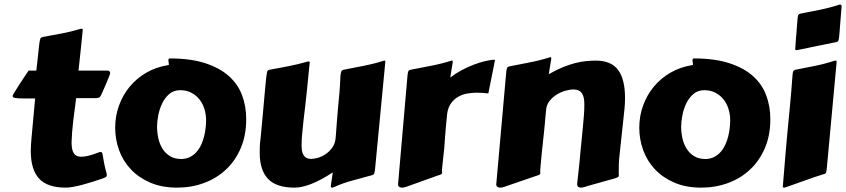

<svg xmlns="http://www.w3.org/2000/svg" viewBox="-20 -817 3799 862"><path d="M321.8 -376.5Q314.9 -325.2 308.8 -274.2Q302.7 -223.1 301.3 -178.7Q301.3 -159.7 304.2 -147Q307.1 -134.3 312.7 -127Q318.4 -119.6 326.2 -116.5Q334 -113.3 343.8 -113.3Q359.4 -113.3 377.9 -117.9Q396.5 -122.6 415 -129.9Q420.9 -132.3 425 -133.5Q429.2 -134.8 432.1 -134.8Q437 -134.8 438.7 -130.4Q440.4 -126 442.1 -115Q443.8 -104 447.3 -85.4Q450.7 -66.9 458.5 -38.6Q459 -36.1 459.2 -34.4Q459.5 -32.7 459.5 -31.2Q459.5 -24.4 454.3 -21.5Q449.2 -18.6 437.5 -14.6Q417.5 -7.8 395.3 -0.7Q373 6.3 351.3 12.2Q329.6 18.1 309.6 21.7Q289.6 25.4 274.4 25.4Q192.9 25.4 155.5 -15.1Q118.2 -55.7 118.2 -138.7Q118.2 -152.8 119.1 -167.7Q120.1 -182.6 121.6 -198.7Q126.5 -247.6 130.1 -291.3Q133.8 -335 137.7 -375H86.4Q60.1 -375 48.3 -377.2Q36.6 -379.4 36.6 -386.2Q36.6 -388.2 41.5 -396.7Q46.4 -405.3 54 -417.2Q61.5 -429.2 70.3 -442.9Q79.1 -456.5 87.2 -468.5Q95.2 -480.5 101.1 -489.3Q106.9 -498 108.4 -500H143.1Q147.5 -537.1 150.1 -562.3Q152.8 -587.4 154.5 -604Q156.2 -620.6 157.7 -629.6Q159.2 -638.7 160.9 -643.1Q162.6 -647.5 165.3 -648.7Q168 -649.9 172.4 -650.9Q194.3 -655.3 214.8 -658.9Q235.4 -662.6 255.9 -666.5Q276.4 -670.4 297.6 -675.5Q318.8 -680.7 341.8 -687.5Q343.3 -687.5 343.8 -687.7Q344.2 -688 345.7 -688Q351.6 -688 351.6 -684.1V-683.1Q349.1 -656.2 344 -608.4Q338.9 -560.5 332.5 -500H463.4Q467.3 -500 470.9 -497.3Q474.6 -494.6 474.6 -488.3Q474.6 -485.8 468.8 -470.7Q462.9 -455.6 452.1 -431.2L434.6 -391.6Q431.2 -384.3 427.5 -380.9Q423.8 -377.4 412.6 -376.5Z M775.4 25.4Q706.5 25.4 654.5 2.9Q602.5 -19.5 567.4 -56.9Q532.2 -94.2 514.6 -142.8Q497.1 -191.4 497.1 -243.7Q497.1 -295.9 514.2 -343Q531.2 -390.1 562 -427.5Q592.8 -464.8 635.7 -490Q678.7 -515.1 730.5 -523.9Q738.3 -524.4 738.3 -527.3Q738.3 -532.7 737.1 -537.4Q735.8 -542 735.8 -545.4Q735.8 -550.8 737.8 -552.7Q739.7 -554.7 742.2 -554.7Q835.4 -554.7 900.9 -533.4Q966.3 -512.2 1007.3 -475.6Q1048.3 -439 1066.9 -389.2Q1085.4 -339.4 1085.4 -282.2Q1085.4 -209.5 1061 -152.3Q1036.6 -95.2 994.4 -55.7Q952.1 -16.1 895.8 4.6Q839.4 25.4 775.4 25.4ZM685.1 -249Q685.1 -222.7 690.7 -196.8Q696.3 -170.9 709.2 -149.9Q722.2 -128.9 743.2 -116Q764.2 -103 795.4 -103Q817.9 -104 834.7 -113Q851.6 -122.1 863.8 -136.5Q876 -150.9 884 -168.9Q892.1 -187 896.7 -206.3Q901.4 -225.6 903.3 -244.1Q905.3 -262.7 905.3 -277.8Q905.3 -303.2 897.7 -327.6Q890.1 -352.1 875.5 -370.6Q860.8 -389.2 839.1 -400.6Q817.4 -412.1 789.1 -412.1Q759.8 -412.1 739.7 -394.8Q719.7 -377.4 707.8 -352.1Q695.8 -326.7 690.4 -298.6Q685.1 -270.5 685.1 -249Z M1664.1 -60.5Q1662.6 -44.4 1660.2 -38.3Q1657.7 -32.2 1649.4 -30.3Q1607.9 -18.6 1562.7 -6.6Q1517.6 5.4 1475.1 24.9Q1473.6 25.4 1470.7 25.4Q1466.8 25.4 1466.1 23.4Q1465.3 21.5 1465.3 19Q1465.3 18.1 1465.6 15.6Q1465.8 13.2 1466.8 6.6Q1467.8 0 1469.5 -11.7Q1471.2 -23.4 1474.1 -43Q1419.4 -7.3 1377.2 9Q1335 25.4 1302.2 25.4Q1220.7 25.4 1183.3 -13.9Q1146 -53.2 1146 -131.3Q1146 -145.5 1146.5 -160.4Q1147 -175.3 1149.4 -190.9Q1154.8 -248.5 1158.7 -289.8Q1162.6 -331.1 1165 -359.9Q1167.5 -388.7 1169.2 -407Q1170.9 -425.3 1172.1 -437.5Q1173.3 -449.7 1174.1 -457.8Q1174.8 -465.8 1175.8 -473.6Q1177.7 -489.3 1179.4 -495.6Q1181.2 -502 1190.4 -503.9Q1213.4 -508.3 1234.1 -512Q1254.9 -515.6 1275.1 -519.8Q1295.4 -523.9 1316.4 -528.8Q1337.4 -533.7 1360.8 -540.5Q1361.8 -540.5 1362.8 -540.8Q1363.8 -541 1364.7 -541Q1370.6 -541 1370.6 -537.1V-536.1Q1368.7 -519.5 1367.2 -504.9Q1365.7 -490.2 1364.3 -474.9Q1362.8 -459.5 1361.1 -441.9Q1359.4 -424.3 1356.9 -401.1Q1354.5 -377.9 1351.1 -347.7Q1347.7 -317.4 1342.8 -277.3Q1339.8 -248 1336.9 -219Q1334 -189.9 1334 -165Q1334 -151.4 1335.9 -139.9Q1337.9 -128.4 1343 -120.4Q1348.1 -112.3 1356.4 -107.9Q1364.7 -103.5 1377.9 -103.5Q1388.2 -103.5 1405.8 -108.2Q1423.3 -112.8 1440.9 -124.3Q1458.5 -135.7 1471.9 -154.5Q1485.4 -173.3 1487.3 -202.1Q1490.7 -250.5 1493.4 -283Q1496.1 -315.4 1498 -337.6Q1500 -359.9 1501.5 -375Q1502.9 -390.1 1504.2 -404.1Q1505.4 -418 1506.3 -433.8Q1507.3 -449.7 1508.3 -473.6Q1509.8 -489.7 1512 -495.8Q1514.2 -502 1522.9 -503.9Q1567.4 -512.7 1613.8 -521.7Q1660.2 -530.8 1704.6 -544.9Q1708.5 -544.9 1709.2 -543.7Q1710 -542.5 1710 -540Z M2172.4 -397.5Q2162.1 -398.4 2149.4 -399.7Q2136.7 -400.9 2122.6 -400.9Q2101.1 -400.9 2078.9 -397.2Q2056.6 -393.6 2037.6 -382.8Q2018.6 -372.1 2004.9 -353.3Q1991.2 -334.5 1987.3 -304.7Q1983.9 -268.6 1981.7 -245.4Q1979.5 -222.2 1978.5 -207.3Q1977.5 -192.4 1976.8 -183.3Q1976.1 -174.3 1975.6 -166.5Q1975.6 -164.6 1974.9 -155.8Q1974.1 -147 1972.7 -135.3Q1971.2 -123.5 1970 -109.9Q1968.8 -96.2 1967.3 -84.5Q1965.8 -72.8 1965.1 -64Q1964.4 -55.2 1964.4 -53.2Q1964.4 -49.3 1964.6 -46.6Q1964.8 -43.9 1964.8 -41.5Q1964.8 -37.6 1961.2 -34.9Q1957.5 -32.2 1944.8 -28.8L1815.4 17.6Q1810.1 19.5 1801.3 22.5Q1792.5 25.4 1784.2 25.4Q1777.3 25.4 1772.2 22Q1767.1 18.6 1767.1 10.3L1809.1 -473.6Q1810.5 -489.7 1812.7 -495.8Q1814.9 -502 1823.7 -503.9Q1868.2 -512.7 1915.5 -521.7Q1962.9 -530.8 2007.3 -544.9Q2011.2 -544.9 2012 -543.7Q2012.7 -542.5 2012.7 -540Q2012.7 -539.1 2012.5 -537.1Q2012.2 -535.2 2011 -528.3Q2009.8 -521.5 2007.6 -507.6Q2005.4 -493.7 2001.5 -468.8Q2023.9 -486.3 2051 -501Q2078.1 -515.6 2105.5 -526.1Q2132.8 -536.6 2158.2 -542.7Q2183.6 -548.8 2202.6 -548.8Z M2619.6 17.6Q2614.3 19 2605.5 22.2Q2596.7 25.4 2588.4 25.4Q2581.5 25.4 2576.4 22Q2571.3 18.6 2571.3 10.3V7.3Q2574.2 -19 2576.2 -37.4Q2578.1 -55.7 2579.8 -70.6Q2581.5 -85.4 2582.8 -100.3Q2584 -115.2 2585.9 -135Q2587.9 -154.8 2590.6 -181.9Q2593.3 -209 2597.2 -249.5Q2599.6 -274.4 2601.6 -300.3Q2603.5 -326.2 2603.5 -348.1Q2603.5 -362.8 2601.3 -375.2Q2599.1 -387.7 2593.5 -396.7Q2587.9 -405.8 2578.1 -410.6Q2568.4 -415.5 2553.2 -415.5Q2542 -415.5 2522.2 -410.6Q2502.4 -405.8 2482.9 -394.5Q2463.4 -383.3 2448.2 -365Q2433.1 -346.7 2431.2 -319.8Q2428.2 -283.7 2425.8 -258.1Q2423.3 -232.4 2421.4 -214.6Q2419.4 -196.8 2418.2 -185.5Q2417 -174.3 2416.5 -166.5Q2416 -164.6 2415 -155.8Q2414.1 -147 2412.8 -134.8Q2411.6 -122.6 2410.4 -108.9Q2409.2 -95.2 2408 -83Q2406.7 -70.8 2406 -62Q2405.3 -53.2 2405.3 -51.3Q2405.3 -47.4 2405.5 -44.7Q2405.8 -42 2405.8 -39.6Q2405.8 -35.6 2402.1 -33Q2398.4 -30.3 2385.7 -26.9L2256.3 17.6Q2251 19.5 2242.2 22.5Q2233.4 25.4 2225.1 25.4Q2218.3 25.4 2213.1 22Q2208 18.6 2208 10.3L2252.4 -488.8Q2253.9 -504.9 2256.1 -511Q2258.3 -517.1 2267.1 -519Q2311.5 -527.8 2358.4 -536.9Q2405.3 -545.9 2449.7 -560.1Q2453.6 -560.1 2454.3 -558.8Q2455.1 -557.6 2455.1 -555.2Q2455.1 -554.2 2454.8 -552.2Q2454.6 -550.3 2453.4 -543.5Q2452.1 -536.6 2450 -522.7Q2447.8 -508.8 2443.8 -483.9Q2477.5 -503.4 2507.1 -515.4Q2536.6 -527.3 2562.7 -533.9Q2588.9 -540.5 2611.8 -542.7Q2634.8 -544.9 2654.8 -544.9Q2723.6 -544.9 2754.9 -503.2Q2786.1 -461.4 2786.1 -377.9Q2786.1 -366.2 2785.6 -353.8Q2785.2 -341.3 2783.7 -328.1L2761.2 -118.2Q2758.8 -97.7 2758.3 -80.3Q2757.8 -63 2757.8 -40Q2757.8 -36.1 2758.1 -33.4Q2758.3 -30.8 2758.3 -28.8Q2758.3 -24.4 2754.6 -22Q2751 -19.5 2738.3 -15.6Z M3128.4 25.4Q3059.6 25.4 3007.6 2.9Q2955.6 -19.5 2920.4 -56.9Q2885.3 -94.2 2867.7 -142.8Q2850.1 -191.4 2850.1 -243.7Q2850.1 -295.9 2867.2 -343Q2884.3 -390.1 2915 -427.5Q2945.8 -464.8 2988.8 -490Q3031.7 -515.1 3083.5 -523.9Q3091.3 -524.4 3091.3 -527.3Q3091.3 -532.7 3090.1 -537.4Q3088.9 -542 3088.9 -545.4Q3088.9 -550.8 3090.8 -552.7Q3092.8 -554.7 3095.2 -554.7Q3188.5 -554.7 3253.9 -533.4Q3319.3 -512.2 3360.4 -475.6Q3401.4 -439 3419.9 -389.2Q3438.5 -339.4 3438.5 -282.2Q3438.5 -209.5 3414.1 -152.3Q3389.6 -95.2 3347.4 -55.7Q3305.2 -16.1 3248.8 4.6Q3192.4 25.4 3128.4 25.4ZM3038.1 -249Q3038.1 -222.7 3043.7 -196.8Q3049.3 -170.9 3062.3 -149.9Q3075.2 -128.9 3096.2 -116Q3117.2 -103 3148.4 -103Q3170.9 -104 3187.7 -113Q3204.6 -122.1 3216.8 -136.5Q3229 -150.9 3237.1 -168.9Q3245.1 -187 3249.8 -206.3Q3254.4 -225.6 3256.3 -244.1Q3258.3 -262.7 3258.3 -277.8Q3258.3 -303.2 3250.7 -327.6Q3243.2 -352.1 3228.5 -370.6Q3213.9 -389.2 3192.1 -400.6Q3170.4 -412.1 3142.1 -412.1Q3112.8 -412.1 3092.8 -394.8Q3072.8 -377.4 3060.8 -352.1Q3048.8 -326.7 3043.5 -298.6Q3038.1 -270.5 3038.1 -249Z M3513.7 -207Q3520 -273.9 3526.4 -339.4Q3532.7 -404.8 3537.6 -473.6Q3538.6 -489.7 3540.8 -495.8Q3543 -502 3551.8 -503.9Q3593.3 -512.2 3638.7 -521.2Q3684.1 -530.3 3726.6 -544.4Q3728 -544.9 3731 -544.9Q3736.3 -544.9 3736.3 -541L3692.4 -65.4Q3690.9 -49.3 3689 -43.2Q3687 -37.1 3678.2 -35.2Q3636.7 -22.5 3594.2 -6.8Q3551.8 8.8 3504.4 24.9Q3502.9 25.4 3500 25.4Q3494.6 25.4 3494.6 20.5Q3494.6 20 3495.6 7.3Q3496.6 -5.4 3498.3 -25.4Q3500 -45.4 3502 -70.3Q3503.9 -95.2 3506.1 -120.1Q3508.3 -145 3510.3 -168Q3512.2 -190.9 3513.7 -207ZM3550.3 -596.7Q3551.8 -617.7 3552.5 -628.9Q3553.2 -640.1 3553.7 -645.8Q3554.2 -651.4 3554.2 -652.8Q3554.2 -654.3 3554.4 -655Q3554.7 -655.8 3554.9 -658Q3555.2 -660.2 3555.7 -667.2Q3556.2 -674.3 3557.1 -688Q3558.1 -701.7 3560.1 -725.6Q3561 -741.7 3563.2 -747.8Q3565.4 -753.9 3574.2 -755.9Q3615.7 -764.2 3661.1 -773.2Q3706.5 -782.2 3749 -796.4Q3750.5 -796.9 3753.4 -796.9Q3754.9 -793.9 3757.3 -793L3758.8 -792L3748 -658.2Q3746.6 -642.1 3744.4 -635.7Q3742.2 -629.4 3733.9 -627.9Q3692.4 -620.1 3649.9 -610.8Q3607.4 -601.6 3560.1 -592.3Q3558.6 -591.8 3555.7 -591.8Q3550.3 -591.8 3550.3 -596.7Z"/></svg>

Font: Carter One
Style: Regular
Weight: 400
Designer: vernon adams
Foundry: vernon adams
Version: Version 1.000